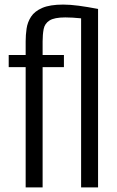

<svg xmlns="http://www.w3.org/2000/svg" viewBox="-20 -818 511 838"><path d="M92 0V-525H18V-578H92V-638Q92 -665 96 -693Q100 -721 115.5 -745Q131 -769 164.5 -783.5Q198 -798 256 -798Q286 -798 323.5 -793Q361 -788 408 -779V0H334V-738Q314 -740 297 -741Q280 -742 265 -742Q217 -742 196 -728.5Q175 -715 170.5 -691Q166 -667 166 -637Q166 -633 166 -614.5Q166 -596 166 -578H259V-525H166V0Z"/></svg>

Font: Oswald Light
Style: Regular
Weight: 300
Designer: Vernon Adams
Foundry: Vernon Adams
Version: Version 4.103;gftools[0.9.33.dev8+g029e19f]